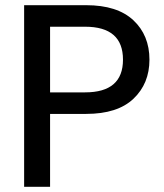

<svg xmlns="http://www.w3.org/2000/svg" viewBox="-20 -720 631 740"><path d="M73 0V-700H312Q432 -700 494 -642Q556 -584 556 -490Q556 -398 494.5 -339.5Q433 -281 312 -281H173V0ZM308 -364Q454 -364 454 -490Q454 -617 308 -617H173V-364Z"/></svg>

Font: AWOL-DM Medium
Style: Regular
Weight: 500
Designer: Colophon Foundry, Jonny Pinhorn, Mikhail Sharanda
Foundry: Colophon Foundry
Version: Version 1.000;Glyphs 3.2.3 (3260)